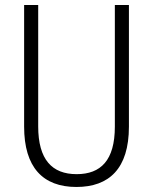

<svg xmlns="http://www.w3.org/2000/svg" viewBox="-20 -827 609 764"><path d="M493 -323V-807H437V-323C437 -189 381 -134 285 -134C187 -134 132 -192 132 -324V-807H76V-323C76 -162 150 -83 284 -83C414 -83 493 -156 493 -323Z"/></svg>

Font: Noto Sans Telugu UI Condensed Light
Style: Regular
Weight: 300
Width: 3
Designer: Jelle Bosma - Monotype Design Team
Foundry: Monotype Imaging Inc.
Version: Version 2.005